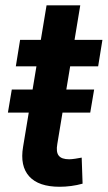

<svg xmlns="http://www.w3.org/2000/svg" viewBox="-20 -696 406 723"><path d="M334.5 -358.9 319.8 -272H9.8L24.4 -358.9ZM365.7 -545.9 349.6 -446.3H39.6L55.7 -545.9ZM155.3 -675.8H282.2L195.8 -153.8Q190.4 -123.5 201.2 -109.9Q211.9 -96.2 240.7 -96.2Q249 -96.2 263.7 -98.4Q278.3 -100.6 287.6 -102.5L291 -4.4Q270 1.5 247.8 4.4Q225.6 7.3 204.6 7.3Q125.5 7.3 90.1 -31.7Q54.7 -70.8 66.9 -143.1Z"/></svg>

Font: Inter SemiBold
Style: Italic
Weight: 600
Italic angle: -9.3988°
Designer: Rasmus Andersson
Foundry: rsms
Version: Version 4.001;git-66647c0bb